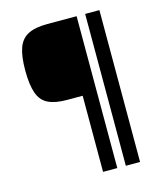

<svg xmlns="http://www.w3.org/2000/svg" viewBox="-118 -889 836 977"><g transform="rotate(-15 300.0 -400.0)"><path d="M303 0V-401H221Q159 -401 122 -419Q85 -437 69.5 -481Q54 -525 54 -601Q54 -675 69.5 -718.5Q85 -762 122 -781Q159 -800 221 -800H378V0ZM423 0V-800H498V0Z"/></g></svg>

Font: Victor Mono
Style: Regular
Weight: 400
Monospace: yes
Designer: Rune Bjørnerås
Version: Version 1.561;gftools[0.9.30]